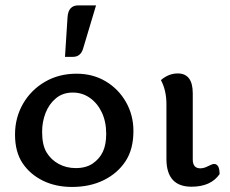

<svg xmlns="http://www.w3.org/2000/svg" viewBox="-20 -704 873 730"><path d="M253.9 6.8Q191.4 6.8 142.6 -17.3Q93.8 -41.5 65.4 -84.2Q37.1 -127 37.1 -192.4Q37.1 -256.8 67.6 -309.6Q98.1 -362.3 151.1 -393.1Q204.1 -423.8 271 -423.8Q333 -423.8 381.8 -394.8Q430.7 -365.7 459 -315.9Q487.3 -266.1 487.3 -206.1Q487.3 -136.2 457 -90.6Q426.8 -44.9 374.3 -19Q321.8 6.8 253.9 6.8ZM268.1 -64.9Q307.1 -64.9 332.8 -82.5Q358.4 -100.1 371.1 -127Q383.8 -153.8 383.8 -195.3Q383.8 -241.2 367.2 -276.4Q350.6 -311.5 321.8 -331.8Q293 -352.1 256.8 -352.1Q218.8 -352.1 192.6 -330.3Q166.5 -308.6 153.3 -274.7Q140.1 -240.7 140.1 -203.1Q140.1 -152.3 157.2 -124.3Q174.3 -96.2 203.4 -80.6Q232.4 -64.9 268.1 -64.9ZM256.8 -487.8H227.1L236.8 -638.7Q239.7 -683.6 277.8 -683.6H345.2L295.9 -519Q286.6 -487.8 256.8 -487.8Z M708 5.9Q613.8 5.9 612.8 -97.7V-307.1Q612.8 -360.8 591.8 -399.4Q621.1 -424.8 655.8 -424.8Q712.9 -424.8 712.9 -349.1V-97.7Q712.9 -64 741.7 -64Q755.4 -64 771.2 -72.3Q787.1 -80.6 793.9 -80.6Q814.9 -80.6 814.9 -42Q781.7 5.9 708 5.9Z"/></svg>

Font: Bainsley
Style: Regular
Weight: 400
Designer: Paul James MIller
Foundry: High-Logic / Made with FontCreator
Version: Version 1.411;March 28, 2021;FontCreator 13.0.0.2683 64-bit